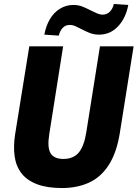

<svg xmlns="http://www.w3.org/2000/svg" viewBox="-20 -939 695 970"><path d="M293 11Q217 11 166.5 -8.5Q116 -28 88.5 -63.5Q61 -99 54 -149Q47 -199 56 -258L128 -705H299L229 -262Q218 -194 235.5 -165Q253 -136 300 -136Q351 -136 378 -168.5Q405 -201 416 -271L485 -705H655L585 -265Q569 -167 529.5 -105.5Q490 -44 430 -16.5Q370 11 293 11ZM277 -759 204 -764Q212 -808 232 -842Q252 -876 283 -895Q314 -914 350 -914Q377 -914 398.5 -905Q420 -896 439 -886Q455 -878 470 -871.5Q485 -865 499 -865Q520 -865 535 -880Q550 -895 555 -919L628 -914Q616 -848 576.5 -806Q537 -764 481 -764Q454 -764 432 -773Q410 -782 391 -792Q376 -800 361.5 -806.5Q347 -813 332 -813Q311 -813 297 -798.5Q283 -784 277 -759Z"/></svg>

Font: Nunito Sans 10pt Condensed Black
Style: Italic
Weight: 900
Width: 3
Italic angle: -9°
Designer: Vernon Adams
Foundry: Vernon Adams
Version: Version 3.101;gftools[0.9.27]